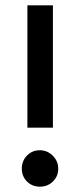

<svg xmlns="http://www.w3.org/2000/svg" viewBox="-20 -694 302 722"><path d="M129.5 -129Q158 -129 178.5 -108.5Q199 -88 199 -59.5Q199 -31 179 -11.5Q159 8 130 8Q101 8 81.5 -11.5Q62 -31 62 -60Q62 -89 81.5 -109Q101 -129 129.5 -129ZM179 -214H83V-674H179Z"/></svg>

Font: Hind Kochi Medium
Style: Regular
Weight: 500
Designer: Dhruvi Tolia
Foundry: Indian Type Foundry
Version: Version 0.702;PS 1.0;hotconv 1.0.81;makeotf.lib2.5.63406